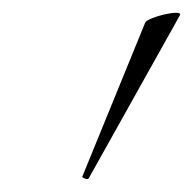

<svg xmlns="http://www.w3.org/2000/svg" viewBox="-20 -751 301 300"><path d="M119 -473Q118 -470 112.5 -472Q107 -474 109 -476L207 -716Q209 -719 217.5 -722.5Q226 -726 237 -728.5Q248 -731 255.5 -731Q263 -731 261 -727Z"/></svg>

Font: Cormorant Light Light
Style: Italic
Weight: 300
Italic angle: -10°
Version: Version 4.000